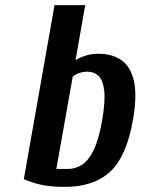

<svg xmlns="http://www.w3.org/2000/svg" viewBox="-20 -720 549 750"><path d="M233 10Q181 10 144.5 2.5Q108 -5 73 -20L193 -700H313L275 -485Q293 -496 315.5 -503Q338 -510 364 -510Q419 -510 455 -484.5Q491 -459 503.5 -402Q516 -345 499 -250Q474 -108 410 -49Q346 10 233 10ZM200 -60H245Q275 -60 300.5 -76.5Q326 -93 346 -134Q366 -175 379 -250Q392 -325 387 -366.5Q382 -408 364.5 -424Q347 -440 322 -440Q303 -440 287.5 -434Q272 -428 264 -420Z"/></svg>

Font: Cuprum
Style: Bold Italic
Weight: 700
Italic angle: -10°
Designer: Jovanny Lemonad
Foundry: Jovanny Lemonad
Version: Version 3.000